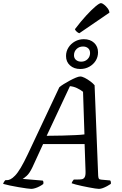

<svg xmlns="http://www.w3.org/2000/svg" viewBox="-52 -1210 783 1230"><path d="M148 0Q141 0 118.5 -3Q96 -6 67 -11Q38 -16 11.5 -21.5Q-15 -27 -32 -32Q-30 -39 -25.5 -46Q-21 -53 -17 -56H-6Q3 -56 15.5 -62Q28 -68 44.5 -85Q61 -102 81 -135.5Q101 -169 127 -224L328 -651Q338 -660 356.5 -671.5Q375 -683 395.5 -694Q416 -705 434 -712.5Q452 -720 462 -720Q474 -720 491.5 -711Q509 -702 526.5 -689Q544 -676 554 -664L577 -84Q578 -70 581.5 -65Q585 -60 598 -59L654 -54Q657 -50 658 -44.5Q659 -39 658 -32Q648 -25 634 -17.5Q620 -10 606.5 -5Q593 0 582 0Q575 0 557.5 -2.5Q540 -5 517.5 -9.5Q495 -14 473 -18.5Q451 -23 433 -28Q415 -33 407 -36Q409 -43 413 -49.5Q417 -56 421 -60H447Q462 -60 473 -62Q484 -64 490.5 -75Q497 -86 496 -113L490 -287H224L156 -139Q137 -99 118.5 -83Q100 -67 93 -64L222 -53Q225 -50 226 -44Q227 -38 225 -31Q216 -24 202 -16.5Q188 -9 173.5 -4.5Q159 0 148 0ZM247 -340Q302 -340 348.5 -341.5Q395 -343 431 -344.5Q467 -346 489 -349L480 -622Q462 -636 440.5 -646Q419 -656 396 -658ZM462 -768Q422 -768 396.5 -791Q371 -814 371 -851Q371 -881 386.5 -905.5Q402 -930 428 -944.5Q454 -959 485 -959Q526 -959 551 -935.5Q576 -912 576 -875Q576 -845 561 -821Q546 -797 520 -782.5Q494 -768 462 -768ZM468 -815Q493 -815 509 -831Q525 -847 525 -870Q525 -890 512.5 -901Q500 -912 480 -912Q455 -912 438.5 -896Q422 -880 422 -856Q422 -837 435 -826Q448 -815 468 -815ZM456 -997Q447 -1000 438.5 -1008Q430 -1016 428 -1023Q465 -1072 499.5 -1109.5Q534 -1147 559.5 -1168.5Q585 -1190 595 -1190Q602 -1190 614.5 -1180.5Q627 -1171 637.5 -1157Q648 -1143 649 -1129Z"/></svg>

Font: Texturina Medium 12pt
Style: Italic
Weight: 400
Italic angle: -11°
Version: Version 1.002